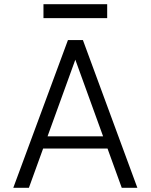

<svg xmlns="http://www.w3.org/2000/svg" viewBox="-20 -890 714 910"><path d="M43 0 302 -700H373L631 0H557L320 -654H354L117 0ZM163 -186 184 -244H490L511 -186ZM186 -804V-870H488V-804Z"/></svg>

Font: Host Grotesk Light
Style: Regular
Weight: 300
Designer: Doukan Karapınar
Foundry: Element Type
Version: Version 1.003